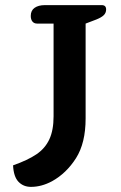

<svg xmlns="http://www.w3.org/2000/svg" viewBox="-20 -715 472 749"><path d="M31 -70Q88 -90 122 -113Q156 -136 172.5 -171.5Q189 -207 189 -261V-623H125Q113 -623 106.5 -631Q100 -639 100 -653Q100 -674 115 -684.5Q130 -695 155 -695H377Q394 -695 394 -678Q394 -665 385 -656Q376 -647 356 -639L314 -623V-253Q314 -157 276.5 -98Q239 -39 183 -8Q142 14 101 14Q71 14 52 -6Q33 -26 31 -70Z"/></svg>

Font: MaitreeSemiBold
Style: Regular
Weight: 600
Designer: CadsonDemak Team
Foundry: CadsonDemak
Version: Version 1.000